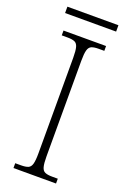

<svg xmlns="http://www.w3.org/2000/svg" viewBox="-158 -883 625 937"><g transform="rotate(20 154.0 -415.0)"><path d="M43 0V-25H73Q97 -25 110 -30.5Q123 -36 128 -54Q133 -72 133 -109V-605Q133 -642 128 -660Q123 -678 110 -683.5Q97 -689 73 -689H43V-714H264V-689H235Q211 -689 198 -683.5Q185 -678 180 -660Q175 -642 175 -605V-109Q175 -72 180 -54Q185 -36 198 -30.5Q211 -25 235 -25H264V0ZM21 -797V-830H286V-797Z"/></g></svg>

Font: Noto Serif Tamil SemiCondensed ExtraLight
Style: Italic
Weight: 200
Width: 4
Italic angle: -12°
Designer: Indian Type Foundry, Tom Grace, and the Monotype Design Team
Foundry: Monotype Imaging Inc.
Version: Version 2.003; ttfautohint (v1.8.4.7-5d5b)